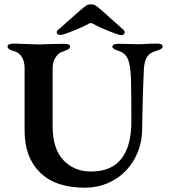

<svg xmlns="http://www.w3.org/2000/svg" viewBox="-20 -856 782 890"><path d="M94 -249V-541Q94 -571 81 -592Q68 -613 45 -619Q15 -626 15 -641Q15 -647 23 -650.5Q31 -654 43 -654Q62 -654 100 -652Q142 -650 161 -650Q180 -650 222 -652L278 -653Q305 -653 305 -640Q305 -633 298.5 -629Q292 -625 281.5 -621Q271 -617 264 -614Q248 -607 236 -587.5Q224 -568 224 -539V-270Q224 -167 273.5 -114Q323 -61 402 -61Q496 -61 542.5 -120Q589 -179 589 -293Q589 -426 587 -492Q585 -550 574.5 -578Q564 -606 538 -617Q533 -619 523 -622.5Q513 -626 507 -630Q501 -634 501 -639Q501 -653 530 -653L582 -652Q594 -651 620 -651Q638 -651 664 -653L707 -654Q734 -654 734 -641Q734 -628 704 -620Q674 -612 661.5 -592Q649 -572 647 -536Q642 -429 640 -325Q640 -281 639 -258Q638 -180 602.5 -117.5Q567 -55 506.5 -20.5Q446 14 373 14Q237 14 165.5 -56.5Q94 -127 94 -249ZM243 -705Q243 -713 252 -720L354 -810Q373 -826 381 -831Q389 -836 401 -836Q414 -836 422 -831Q430 -826 449 -810L550 -720Q558 -715 558 -705Q558 -700 553.5 -696.5Q549 -693 542 -693Q531 -693 484 -712Q437 -731 413 -745Q408 -749 401 -749Q394 -749 389 -745Q367 -732 319.5 -713Q272 -694 261 -694Q253 -694 248 -697Q243 -700 243 -705Z"/></svg>

Font: EB Garamond SemiBold
Style: Regular
Weight: 600
Designer: Georg Duffner and Octavio Pardo
Foundry: Georg Duffner
Version: Version 1.000